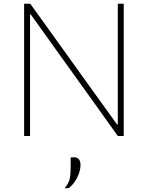

<svg xmlns="http://www.w3.org/2000/svg" viewBox="-20 -733 797 1035"><path d="M110 0V-713H143Q217.5 -609.5 288 -511.5Q358 -413.5 426 -319L611 -62H615V-713H647V0H615Q553 -87 484 -183.5Q414.5 -280 331 -396.5L146 -655H142V0ZM328 282Q350.5 255.5 355.8 231.2Q361 207 361 165V116L382 115Q398.5 115.5 406.2 127Q414 138.5 414 156Q414 188 396.5 223.5Q379 259 351 281Z"/></svg>

Font: Heraclito Thin
Style: Regular
Weight: 100
Designer: Kostas Bartsokas (font) & Cristiano Sobral (main changes)
Foundry: Kostas Bartsokas (font) & Cristiano Sobral (main changes)
Version: Version 1.00;July 8, 2020;FontCreator 13.0.0.2655 64-bit